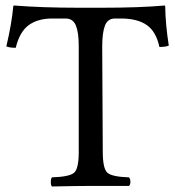

<svg xmlns="http://www.w3.org/2000/svg" viewBox="-20 -673 635 695"><path d="M352 -124Q352 -63 368.5 -48Q385 -33 447 -31Q452 -26 452 -14Q452 -5 447 0H397Q397 0 308 0Q266 0 168 2Q164 -2 164 -14Q164 -27 168 -31Q231 -33 248 -47.5Q265 -62 265 -122V-507Q265 -556 254.5 -581Q244 -606 218 -606H169Q117 -606 84 -582Q51 -558 37 -500Q15 -500 3 -505Q23 -591 28 -650Q28 -653 32 -653Q133 -645 265 -645H351Q484 -645 575 -653Q578 -653 578 -650Q579 -584 591 -508Q580 -503 557 -503Q545 -559 511 -582.5Q477 -606 418 -606H396Q370 -606 360 -580.5Q350 -555 350 -504Z"/></svg>

Font: Ponomar Unicode TT
Style: Regular
Weight: 400
Designer: Vladislav V. Dorosh, Yuri A.W. Shardt, Nikita Simmons, Aleksandr Andreev
Foundry: Ponomar Project
Version: 1.1